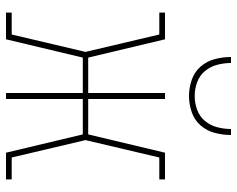

<svg xmlns="http://www.w3.org/2000/svg" viewBox="-95 -695 790 640"><g transform="rotate(90 300.0 -375.0)"><path d="M22 0V-19H95L153 -265L95 -511H22V-530H111L172 -274H290V-530H310V-274H428L489 -530H578V-511H505L447 -265L505 -19H578V0H489L428 -256H310V0H290V-256H172L111 0ZM300 -610Q273 -610 246.5 -619Q220 -628 202 -648.5Q184 -669 177 -696Q170 -723 170 -750H190Q190 -727 196 -704Q202 -681 217 -663Q232 -645 254.5 -637Q277 -629 300 -629Q323 -629 345.5 -637Q368 -645 383 -663Q398 -681 404 -704Q410 -727 410 -750H430Q430 -723 423 -696Q416 -669 398 -648.5Q380 -628 353.5 -619Q327 -610 300 -610Z"/></g></svg>

Font: Iosevka Slab Thin Extended
Style: Regular
Weight: 100
Width: 7
Monospace: yes
Designer: Belleve Invis
Foundry: Belleve Invis
Version: Version 11.1.1; ttfautohint (v1.8.3)